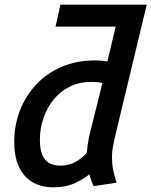

<svg xmlns="http://www.w3.org/2000/svg" viewBox="-20 -791 649 823"><path d="M207 12Q152 11 115.5 -12.5Q79 -36 60 -78.5Q41 -121 41 -182Q41 -253 65 -316Q89 -379 134 -427.5Q179 -476 243 -504Q307 -532 388 -532Q401 -532 414 -531Q427 -530 440 -527L476 -677H218L239 -771H609L472 -201Q467 -179 463.5 -159Q460 -139 460 -117Q460 -89 465 -63Q470 -37 480 -8L381 7Q377 -2 371.5 -17Q366 -32 363 -44Q341 -25 302 -6.5Q263 12 207 12ZM239 -81Q276 -81 304.5 -97.5Q333 -114 352 -136Q353 -151 355.5 -168.5Q358 -186 362 -206L419 -435Q408 -438 395 -439Q382 -440 371 -440Q321 -440 280 -420Q239 -400 210.5 -365Q182 -330 166.5 -285.5Q151 -241 151 -192Q151 -155 160 -130.5Q169 -106 188.5 -93.5Q208 -81 239 -81Z"/></svg>

Font: Ubuntu Sans Mono Medium
Style: Italic
Weight: 500
Italic angle: -13.5°
Monospace: yes
Designer: Dalton Maag Ltd
Foundry: Dalton Maag Ltd
Version: Version 1.006